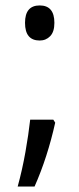

<svg xmlns="http://www.w3.org/2000/svg" viewBox="-20 -554 292 706"><path d="M126 -405Q72 -405 72 -470Q72 -534 126 -534Q180 -534 180 -470Q180 -437 164.5 -421Q149 -405 126 -405ZM176 -114 183 -103Q169 -40 150 19Q131 78 107 132H45Q62 70 73.5 5Q85 -60 91 -114Z"/></svg>

Font: Noto Sans Tamil ExtraCondensed
Style: Regular
Weight: 400
Width: 2
Designer: Jelle Bosma - Monotype Design Team
Foundry: Monotype Imaging Inc.
Version: Version 2.004; ttfautohint (v1.8.4.7-5d5b)